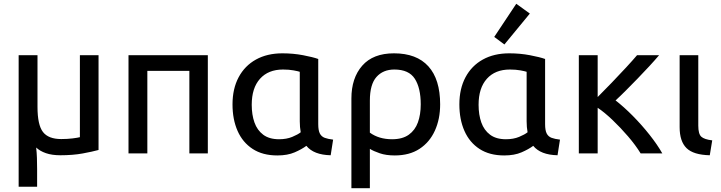

<svg xmlns="http://www.w3.org/2000/svg" viewBox="-20 -814 3826 1019"><path d="M79 177V-521H179V-247Q179 -151 208 -113.5Q237 -76 305 -76Q338 -76 365.5 -79.5Q393 -83 404 -86V-521H503V-18Q470 -9 418.5 0.5Q367 10 300 10Q256 10 224 -1Q192 -12 172 -31Q175 -4 176 24Q177 52 177 83V177Z M662 0V-521H1083V0H985V-438H762V0Z M1452 11Q1374 11 1321 -23.5Q1268 -58 1241 -119Q1214 -180 1214 -260Q1214 -343 1246.5 -404Q1279 -465 1338.5 -498Q1398 -531 1479 -531Q1536 -531 1588.5 -521Q1641 -511 1669 -501V-155Q1669 -122 1677.5 -105.5Q1686 -89 1703.5 -82.5Q1721 -76 1748 -73L1735 10Q1645 8 1606 -40Q1582 -22 1544 -5.5Q1506 11 1452 11ZM1461 -75Q1501 -75 1531 -87.5Q1561 -100 1576 -112Q1571 -139 1571 -170V-433Q1562 -436 1538 -440.5Q1514 -445 1482 -445Q1404 -445 1360 -396Q1316 -347 1316 -258Q1316 -205 1330.5 -164Q1345 -123 1377 -99Q1409 -75 1461 -75Z M1845 185V-291Q1845 -400 1902.5 -465.5Q1960 -531 2071 -531Q2191 -531 2253.5 -462Q2316 -393 2316 -260Q2316 -182 2288 -120.5Q2260 -59 2206.5 -24Q2153 11 2075 11Q2029 11 1995.5 -0.5Q1962 -12 1943 -24V185ZM2061 -75Q2116 -75 2149.5 -99Q2183 -123 2198 -164.5Q2213 -206 2213 -260Q2213 -347 2181.5 -396Q2150 -445 2073 -445Q2013 -445 1978 -405.5Q1943 -366 1943 -280V-110Q1991 -75 2061 -75Z M2656 11Q2578 11 2525 -23.5Q2472 -58 2445 -119Q2418 -180 2418 -260Q2418 -343 2450.5 -404Q2483 -465 2542.5 -498Q2602 -531 2683 -531Q2740 -531 2792.5 -521Q2845 -511 2873 -501V-155Q2873 -122 2881.5 -105.5Q2890 -89 2907.5 -82.5Q2925 -76 2952 -73L2939 10Q2849 8 2810 -40Q2786 -22 2748 -5.5Q2710 11 2656 11ZM2665 -75Q2705 -75 2735 -87.5Q2765 -100 2780 -112Q2775 -139 2775 -170V-433Q2766 -436 2742 -440.5Q2718 -445 2686 -445Q2608 -445 2564 -396Q2520 -347 2520 -258Q2520 -205 2534.5 -164Q2549 -123 2581 -99Q2613 -75 2665 -75ZM2657 -578 2603 -618 2720 -794 2792 -742Z M3052 0V-521H3152V-299Q3186 -333 3226.5 -375Q3267 -417 3303 -456Q3339 -495 3361 -521H3478Q3456 -495 3426 -462.5Q3396 -430 3363.5 -396.5Q3331 -363 3301 -333Q3271 -303 3247 -281Q3291 -247 3338.5 -199Q3386 -151 3427.5 -98.5Q3469 -46 3495 0H3380Q3353 -44 3313 -90.5Q3273 -137 3230.5 -177.5Q3188 -218 3152 -242V0Z M3747 10Q3660 8 3623.5 -28Q3587 -64 3587 -139V-521H3686V-147Q3686 -103 3702 -88.5Q3718 -74 3760 -69Z"/></svg>

Font: Ubuntu Sans Medium
Style: Regular
Weight: 500
Designer: Dalton Maag Ltd
Foundry: Dalton Maag Ltd
Version: Version 1.006; ttfautohint (v1.8.4.7-5d5b)